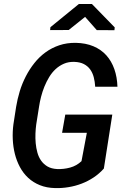

<svg xmlns="http://www.w3.org/2000/svg" viewBox="-20 -936 627 965"><path d="M502 -88.9Q479 -63 450.7 -44.2Q422.4 -25.4 390.6 -13.2Q358.9 -1 324.7 4.6Q290.5 10.3 256.8 9.3Q213.9 8.3 180.2 -5.4Q146.5 -19 121.6 -42.2Q96.7 -65.4 80.1 -96.4Q63.5 -127.4 54.7 -162.6Q45.9 -197.8 44.2 -235.8Q42.5 -273.9 47.4 -311L61 -398.9Q67.4 -438 79.3 -477.3Q91.3 -516.6 109.9 -552.5Q128.4 -588.4 153.1 -619.4Q177.7 -650.4 209 -673.1Q240.2 -695.8 278.1 -708.5Q315.9 -721.2 360.8 -720.7Q411.1 -719.7 449.7 -703.4Q488.3 -687 514.4 -658Q540.5 -628.9 554.7 -588.6Q568.8 -548.3 570.3 -500H458.5Q457 -525.4 451.2 -547.9Q445.3 -570.3 433.1 -587.2Q420.9 -604 401.6 -614Q382.3 -624 354 -625Q325.2 -626 301.8 -616Q278.3 -606 259.8 -588.9Q241.2 -571.8 227.3 -548.8Q213.4 -525.9 203.1 -500.5Q192.9 -475.1 186.3 -449.2Q179.7 -423.3 176.3 -399.9L162.1 -310.5Q159.2 -289.6 158.2 -265.1Q157.2 -240.7 159.4 -216.3Q161.6 -191.9 168 -168.9Q174.3 -146 187 -128.2Q199.7 -110.4 219 -99.1Q238.3 -87.9 266.6 -86.4Q300.3 -85 332.5 -93.8Q364.7 -102.5 389.6 -126L416.5 -268.6H292L308.1 -359.9H544.4ZM556.6 -798.3 555.2 -784.2 466.3 -784.7 407.7 -851.1 325.2 -785.2 231.9 -784.7 233.4 -799.3 376.5 -916H441.9Z"/></svg>

Font: Roboto Mono Medium
Style: Italic
Weight: 500
Designer: Google
Version: Version 2.000985; 2015; ttfautohint (v1.3)